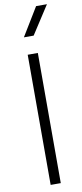

<svg xmlns="http://www.w3.org/2000/svg" viewBox="-106 -1009 448 1046"><g transform="rotate(-10 118.0 -486.5)"><path d="M85 0V-720H141V0ZM81 -817 176 -973H236L135 -817Z"/></g></svg>

Font: Geologica Thin
Style: Regular
Weight: 100
Version: Version 1.010;gftools[0.9.28]